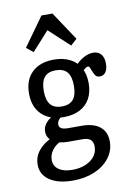

<svg xmlns="http://www.w3.org/2000/svg" viewBox="-93 -718 693 971"><g transform="rotate(-10 253.5 -232.0)"><path d="M39.5 83.1Q39.5 43.5 63.7 12.5Q87.9 -18.5 136.3 -41.1L173.4 -12.1Q146.8 -0.8 130.2 22.2Q113.7 45.2 113.7 71.8Q113.7 103.2 139.1 121Q164.5 138.7 208.9 138.7Q246.8 138.7 276.6 126.2Q306.5 113.7 323 91.9Q339.5 70.2 339.5 41.9Q339.5 18.5 326.6 6.9Q313.7 -4.8 286.3 -4.8H210.5Q162.9 -4.8 134.3 -23.8Q105.6 -42.7 105.6 -75Q105.6 -96 117.7 -113.3Q129.8 -130.6 154.8 -146L204.8 -138.7Q191.1 -130.6 184.3 -121Q177.4 -111.3 177.4 -99.2Q177.4 -85.5 189.1 -79Q200.8 -72.6 224.2 -72.6H292.7Q354 -72.6 386.7 -46Q419.4 -19.4 419.4 29.8Q419.4 76.6 391.1 113.7Q362.9 150.8 313.7 171.8Q264.5 192.7 202.4 192.7Q126.6 192.7 83.1 163.3Q39.5 133.9 39.5 83.1ZM58.9 -279Q58.9 -348.4 99.6 -387.5Q140.3 -426.6 212.1 -426.6Q259.7 -426.6 294.4 -408.9Q329 -391.1 347.2 -358.1Q365.3 -325 365.3 -279Q365.3 -233.1 347.2 -200Q329 -166.9 294.4 -149.2Q259.7 -131.5 212.1 -131.5Q140.3 -131.5 99.6 -170.6Q58.9 -209.7 58.9 -279ZM289.5 -279Q289.5 -326.6 270.6 -349.2Q251.6 -371.8 212.1 -371.8Q172.6 -371.8 153.6 -349.2Q134.7 -326.6 134.7 -279Q134.7 -231.5 153.6 -208.9Q172.6 -186.3 212.1 -186.3Q251.6 -186.3 270.6 -208.9Q289.5 -231.5 289.5 -279ZM391.1 -340.3Q387.1 -351.6 384.3 -356.9Q381.5 -362.1 375.8 -362.1Q371.8 -362.1 366.1 -358.9Q360.5 -355.6 353.6 -349.6Q346.8 -343.5 340.3 -335.5L317.7 -373.4Q336.3 -396.8 362.5 -411.7Q388.7 -426.6 413.7 -426.6Q439.5 -426.6 454 -409.7Q468.5 -392.7 468.5 -361.3Q468.5 -333.9 457.7 -318.1Q446.8 -302.4 428.2 -302.4Q412.1 -302.4 405.2 -311.7Q398.4 -321 391.1 -340.3ZM83.9 -509.7 189.5 -657.3H246L343.5 -510.5L311.3 -481.5L182.3 -600.8L236.3 -612.1L118.5 -481.5Z"/></g></svg>

Font: Playfair Micro SmCond SmLight
Style: Regular
Weight: 360
Width: 4
Designer: Claus Eggers Sørensen
Foundry: Claus Eggers Sørensen
Version: Version 2.100;Glyphs 3.2 (3219)